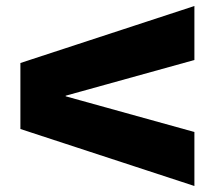

<svg xmlns="http://www.w3.org/2000/svg" viewBox="-20 -610 728 640"><path d="M628 10 48 -180V-400L628 -590V-410L199 -291V-289L628 -170Z"/></svg>

Font: M PLUS 1 Thin Black
Style: Regular
Weight: 900
Version: Version 1.001